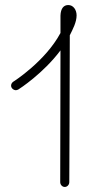

<svg xmlns="http://www.w3.org/2000/svg" viewBox="-20 -723 370 762"><path d="M284 -662C284 -684 271 -703 251 -703C233 -703 221 -690 220 -661C220 -646 220 -613 220 -592C160 -480 35 -400 33 -399C27 -395 24 -389 24 -383C24 -373 34 -365 43 -365C46 -365 49 -366 53 -368C58 -371 152 -432 220 -523C220 -328 219 -4 219 0C219 10 227 19 237 19C247 19 255 10 255 0C255 -5 257 -403 257 -583C269 -607 284 -635 284 -662Z"/></svg>

Font: Sacramento
Style: Regular
Weight: 400
Designer: Astigmatic (AOETI)
Foundry: Astigmatic (AOETI)
Version: Version 1.000